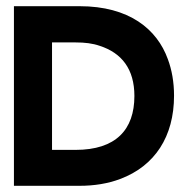

<svg xmlns="http://www.w3.org/2000/svg" viewBox="-20 -600 606 620"><path d="M25 0H237C284 0 328 -7 368 -22C480 -64 542 -159 542 -291C542 -335 535 -374 522 -409C487 -506 397 -580 237 -580H25ZM148 -116V-463H224C254 -463 279 -460 302 -452C373 -429 414 -377 414 -290C414 -181 354 -116 224 -116Z"/></svg>

Font: Charger Sport
Style: UltExt
Weight: 1000
Designer: Jasper
Foundry: Cannot Into Space Fonts
Version: Version 1.1